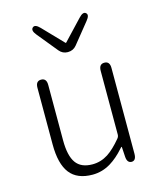

<svg xmlns="http://www.w3.org/2000/svg" viewBox="-121 -897 832 997"><g transform="rotate(-15 295.0 -398.5)"><path d="M253 13Q170 13 131 -37.5Q92 -88 92 -192V-497Q92 -533 121 -533Q150 -533 150 -497V-199Q150 -116 177.5 -77.5Q205 -39 266 -39Q311 -39 350 -64Q385 -87 424 -134Q432 -143 432 -155V-497Q432 -533 461 -533Q490 -533 490 -497V-36Q490 0 466 1Q441 1 439 -34L436 -83Q436 -88 434.5 -88Q433 -88 426 -80Q390 -39 351 -15Q305 13 253 13ZM293 -635Q265 -635 247 -657L158 -766Q136 -793 150 -806Q164 -819 189 -793L292 -686Q295 -682 298 -686L398 -792Q422 -818 436 -806Q451 -794 428 -766L340 -657Q322 -635 293 -635Z"/></g></svg>

Font: Resource Han Rounded CN Light
Style: Regular
Weight: 300
Designer: Cyano Hao (round all glyphs); Ryoko NISHIZUKA 西塚涼子 (kana, bopomofo & ideographs); Paul D. Hunt (Latin, Greek & Cyrillic)
Foundry: Cyano Hao
Version: 0.990